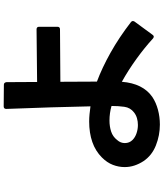

<svg xmlns="http://www.w3.org/2000/svg" viewBox="57 -891 886 1040"><g transform="rotate(-90 500.0 -371.0)"><path d="M345 52Q287 52 232.5 30.5Q178 9 147 -37Q132 -60 123.5 -85.5Q115 -111 115 -139Q115 -171 127 -202.5Q139 -234 167 -262Q202 -297 251 -314Q300 -331 362 -331Q382 -331 402 -329Q422 -327 444 -324Q442 -420 438.5 -539Q435 -658 430 -780Q430 -794 444 -794L561 -793Q573 -793 575 -779L576 -613L861 -616Q875 -616 875 -602V-503Q875 -489 861 -489L577 -487L578 -289Q653 -261 735 -215Q817 -169 900 -105Q906 -101 906 -94Q906 -90 903 -85L831 13Q827 19 821 19Q818 19 812 15Q763 -30 701.5 -74.5Q640 -119 577 -154Q568 -40 495 11Q465 31 426 41.5Q387 52 345 52ZM343 -67Q362 -67 379.5 -72Q397 -77 411 -88Q437 -108 441.5 -140.5Q446 -173 446 -210Q407 -221 367 -221Q335 -221 307.5 -212Q280 -203 262 -180Q253 -170 249 -159.5Q245 -149 245 -138Q245 -113 262 -96Q276 -82 298 -74.5Q320 -67 343 -67Z"/></g></svg>

Font: LINE Seed JP_TTF Bold
Style: Regular
Weight: 700
Designer: LINE & Fontrix & Fontworks
Version: Version 1.009